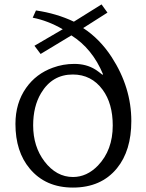

<svg xmlns="http://www.w3.org/2000/svg" viewBox="-20 -828 660 868"><path d="M439 -808.1 465.8 -771 356 -701.2Q431.2 -652.3 484.9 -569.8Q573.7 -432.6 573.7 -280.8Q573.7 -147 508.8 -67.4Q437.5 20 309.6 20Q186 20 114.7 -65.4Q49.8 -142.6 49.8 -267.6Q49.8 -362.3 98.1 -430.7Q143.1 -494.6 218.8 -522Q265.1 -539.1 315.9 -539.1Q370.6 -539.1 411.1 -513.7Q424.8 -504.9 442.9 -490.2L445.8 -492.2Q397.5 -608.4 302.7 -668L163.6 -584L135.7 -621.1L263.7 -695.8Q195.8 -734.9 127.9 -748L142.6 -780.8Q236.3 -767.1 314 -730ZM309.1 -491.2Q215.8 -491.2 165.5 -406.7Q129.9 -347.2 129.9 -261.2Q129.9 -165.5 181.2 -98.1Q234.9 -27.8 310.1 -27.8Q372.6 -27.8 422.9 -79.6Q489.7 -149.4 489.7 -260.7Q489.7 -359.9 444.3 -421.9Q393.6 -491.2 309.1 -491.2Z"/></svg>

Font: BIZ UDPMincho
Style: Regular
Weight: 400
Designer: TypeBank Co., Ltd.
Foundry: Morisawa Inc.
Version: Version 1.06